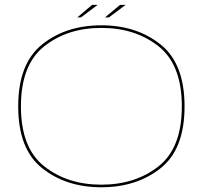

<svg xmlns="http://www.w3.org/2000/svg" viewBox="-20 -788 877 812"><path d="M408.5 4Q557.5 4 659 -76.5Q760.5 -157 760.5 -338Q760.5 -519 659 -600Q557.5 -681 408.5 -681Q259.5 -681 158.2 -600Q57 -519 57 -338Q57 -157 158.5 -76.5Q260 4 408.5 4ZM408.5 -7Q265 -7 166.8 -84.8Q68.5 -162.5 68.5 -338Q68.5 -514 166.8 -592Q265 -670 408.5 -670Q552.5 -670 650.8 -592Q749 -514 749 -338Q749 -162.5 650.8 -84.8Q552.5 -7 408.5 -7ZM424 -714.5H440.5L511.5 -767.5H488ZM307 -714.5H322.5L393 -767.5H369.5Z"/></svg>

Font: Anybody Expanded Thin
Style: Regular
Weight: 250
Width: 7
Version: Version 1.113;gftools[0.9.25]